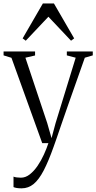

<svg xmlns="http://www.w3.org/2000/svg" viewBox="-27 -800 538 1073"><path d="M94 252.5Q77.5 252.5 66 250.5Q54.5 248.5 48.5 245.5V187Q54.5 190 66.5 191.5Q78.5 193 90 193Q116 193 139.5 174.5Q163 156 183 126.8Q203 97.5 218.2 64Q233.5 30.5 243.5 0H209L37 -477L-7 -490.5V-512.5H169V-490L115 -477.5L237 -112L261 -28L283.5 -111.5L396 -477.5L346.5 -490.5V-512.5H491.5V-490.5L447 -477.5Q423.5 -410.5 400.2 -345Q377 -279.5 356 -219.8Q335 -160 318.2 -111Q301.5 -62 289.8 -28.2Q278 5.5 273.5 18Q244.5 100 217.5 152Q190.5 204 161 228.2Q131.5 252.5 94 252.5ZM117 -572.5 99.5 -585.5 212.5 -780.5H274.5L387.5 -585.5L370 -572.5L243.5 -706.5Z"/></svg>

Font: Merriweather 120pt Light
Style: Regular
Weight: 300
Version: Version 2.100